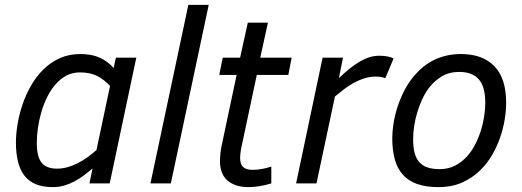

<svg xmlns="http://www.w3.org/2000/svg" viewBox="-20 -747 2127 782"><path d="M44.9 -167Q44.9 -201.2 51.5 -241Q58.1 -280.8 71.5 -320.8Q85 -360.8 106.2 -397.9Q127.4 -435.1 156.5 -463.9Q185.5 -492.7 223.1 -509.8Q260.7 -526.9 307.1 -526.9Q354 -526.9 386.5 -512Q418.9 -497.1 442.9 -470.2L452.1 -512.2H535.2L426.8 0H344.2L356.9 -61Q338.9 -45.4 320.3 -31.7Q301.8 -18.1 282 -7.6Q262.2 2.9 240.5 9Q218.8 15.1 194.8 15.1Q154.3 15.1 125.7 3.2Q97.2 -8.8 79.3 -32Q61.5 -55.2 53.2 -89.1Q44.9 -123 44.9 -167ZM428.2 -397Q403.8 -423.3 375.5 -437.7Q347.2 -452.1 305.2 -452.1Q274.9 -452.1 250.2 -439Q225.6 -425.8 206.1 -403.3Q186.5 -380.9 172.1 -351.6Q157.7 -322.3 148.4 -290.5Q139.2 -258.8 134.5 -226.3Q129.9 -193.8 129.9 -165Q129.9 -108.4 149.7 -84.2Q169.4 -60.1 211.9 -60.1Q233.9 -60.1 255.4 -66.2Q276.9 -72.3 297.4 -82.8Q317.9 -93.3 336.9 -106.9Q356 -120.6 373 -136.2Z M592.8 0 747.1 -727.1H830.1L675.8 0Z M1085 0Q1062.5 6.8 1038.6 11Q1014.6 15.1 994.1 15.1Q962.4 15.1 940.2 7.3Q918 -0.5 903.6 -14.4Q889.2 -28.3 882.6 -47.6Q876 -66.9 876 -89.8Q876 -106.4 878.2 -126.5Q880.4 -146.5 885.3 -166L943.8 -441.9H873L887.2 -512.2H958L989.3 -654.8H1071.3L1040 -512.2H1168L1154.3 -441.9H1025.9L968.3 -170.9Q963.4 -150.4 960.7 -133.5Q958 -116.7 958 -104Q958 -78.1 970.2 -66.7Q982.4 -55.2 1010.3 -55.2Q1019 -55.2 1028.8 -56.2Q1038.6 -57.1 1048.6 -59.1Q1058.6 -61 1068.1 -63.5Q1077.6 -65.9 1085 -68.8Z M1549.3 -428.2Q1543 -431.2 1532.5 -433.1Q1522 -435.1 1512.2 -435.1Q1486.8 -435.1 1464.1 -428Q1441.4 -420.9 1420.7 -409.4Q1399.9 -397.9 1381.1 -383.5Q1362.3 -369.1 1344.2 -354L1269 0H1186L1293.9 -512.2H1377L1360.4 -429.2Q1385.3 -452.6 1407 -469.7Q1428.7 -486.8 1448.5 -498Q1468.3 -509.3 1486.8 -514.6Q1505.4 -520 1524.4 -520Q1562 -520 1583 -508.8Z M1577.6 -185.1Q1577.6 -211.4 1582.8 -244.1Q1587.9 -276.9 1599.1 -311.8Q1610.4 -346.7 1628.2 -380.9Q1646 -415 1671.9 -443.8Q1688 -462.4 1707.3 -477.5Q1726.6 -492.7 1749.8 -503.7Q1772.9 -514.6 1799.8 -520.8Q1826.7 -526.9 1857.9 -526.9Q1945.3 -526.9 1993.4 -477.5Q2041.5 -428.2 2041.5 -328.1Q2041.5 -297.9 2035.9 -262Q2030.3 -226.1 2017.8 -189.5Q2005.4 -152.8 1985.6 -117.9Q1965.8 -83 1937.5 -55.2Q1905.8 -23.4 1863.5 -4.2Q1821.3 15.1 1765.6 15.1Q1714.4 15.1 1678.5 2.2Q1642.6 -10.7 1620.4 -35.9Q1598.1 -61 1587.9 -98.4Q1577.6 -135.7 1577.6 -185.1ZM1662.6 -180.2Q1662.6 -148.4 1668.5 -125.2Q1674.3 -102.1 1687.3 -87.2Q1700.2 -72.3 1720.7 -65.2Q1741.2 -58.1 1770.5 -58.1Q1805.7 -58.1 1833.7 -72.5Q1861.8 -86.9 1883.8 -111.8Q1900.9 -131.3 1914.6 -157.2Q1928.2 -183.1 1937.5 -211.9Q1946.8 -240.7 1951.7 -270.8Q1956.5 -300.8 1956.5 -328.1Q1956.5 -393.1 1930.4 -423.6Q1904.3 -454.1 1849.6 -454.1Q1810.1 -454.1 1779.3 -435.8Q1748.5 -417.5 1726.6 -388.2Q1711.4 -368.2 1699.7 -342.8Q1688 -317.4 1679.7 -290Q1671.4 -262.7 1667 -234.4Q1662.6 -206.1 1662.6 -180.2Z"/></svg>

Font: Lorenzo Sans
Style: Italic
Weight: 400
Italic angle: -12°
Foundry: Intel Corporation
Version: Version 1.00; ttfautohint (v1.5)